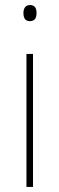

<svg xmlns="http://www.w3.org/2000/svg" viewBox="-20 -742 236 762"><path d="M99 -722C79 -722 73 -706 73 -690C73 -673 79 -658 98 -658C119 -658 125 -672 125 -690C125 -706 121 -722 99 -722ZM111 -528H85V0H111Z"/></svg>

Font: Noto Sans Arabic UI SmCn Th
Style: Regular
Weight: 100
Width: 4
Designer: Monotype Design Team, Nadine Chahine and Nizar Qandah
Foundry: Monotype Imaging Inc.
Version: Version 2.010